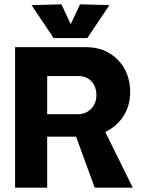

<svg xmlns="http://www.w3.org/2000/svg" viewBox="-20 -868 660 888"><path d="M49.8 0V-649.9H377.9Q467.3 -649.9 524.7 -591.6Q582 -533.2 582 -441.9Q582 -379.9 551.3 -331.5Q520.5 -283.2 466.8 -257.8L594.2 0H418L332 -235.8H198.2V0ZM126 -844.2 264.2 -848.1 307.1 -755.9 350.1 -848.1 485.8 -844.2 383.8 -691.9H228ZM198.2 -339.8H339.8Q377.4 -339.8 401.6 -364.7Q425.8 -389.6 425.8 -428.2Q425.8 -466.8 403.1 -491.5Q380.4 -516.1 344.2 -516.1H198.2Z"/></svg>

Font: Apfel Grotezk
Style: Bold
Weight: 700
Designer: Luigi Gorlero
Foundry: Collletttivo
Version: Version 2.000;FEAKit 1.0